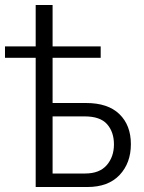

<svg xmlns="http://www.w3.org/2000/svg" viewBox="-41 -750 576 770"><path d="M102.1 0V-518.1H-21V-564H102.1V-730H169.9V-564H362.8V-518.1H169.9V-336.9H304.2Q392.1 -336.9 438 -292.2Q483.9 -247.6 483.9 -171.9Q483.9 -96.2 438.5 -48.1Q393.1 0 309.1 0ZM169.9 -54.2H300.8Q357.9 -54.2 387 -87.6Q416 -121.1 416 -170.9Q416 -220.7 388.4 -252Q360.8 -283.2 298.8 -283.2H169.9Z"/></svg>

Font: Rawline
Style: Regular
Weight: 400
Designer: Matt McInerney, Pablo Impallari, Rodrigo Fuenzalida
Foundry: Matt McInerney, Pablo Impallari, Rodrigo Fuenzalida
Version: Version 4.020;PS 004.020;hotconv 1.0.88;makeotf.lib2.5.64775